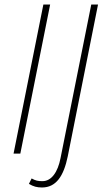

<svg xmlns="http://www.w3.org/2000/svg" viewBox="-20 -680 464 850"><path d="M166 150C228 150 262 100 280 12L414 -660H384L248 20C236 82 208 122 168 122C148 122 138 120 120 110L108 134C128 146 144 150 166 150ZM40 0H70L202 -660H172Z"/></svg>

Font: Source Sans Pro ExtraLight
Style: Italic
Weight: 200
Italic angle: -11°
Designer: Paul D. Hunt
Foundry: Adobe Systems Incorporated
Version: Version 3.006;hotconv 1.0.111;makeotfexe 2.5.65597